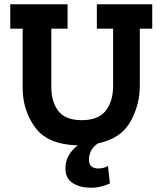

<svg xmlns="http://www.w3.org/2000/svg" viewBox="-20 -670 759 898"><path d="M692 -536H634V-269Q634 -180 590 -101Q546 -22 437 1Q412 20 404 39Q396 58 396 74Q396 100 408.5 109Q421 118 439 118Q466 118 485 106L494 188Q477 196 454.5 202Q432 208 404 208Q355 208 320.5 186.5Q286 165 286 117Q286 83 302 56Q318 29 344 10Q202 6 144 -74.5Q86 -155 86 -258V-536H28V-650H296V-536H220V-262Q220 -195 252.5 -151.5Q285 -108 363 -108Q440 -108 474.5 -152Q509 -196 509 -269V-536H433V-650H692Z"/></svg>

Font: Zilla Slab Bold
Style: Bold
Weight: 700
Designer: Typotheque.com
Foundry: Typotheque type foundry
Version: Version 1.1; 2017; ttfautohint (v1.6)